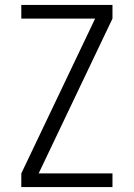

<svg xmlns="http://www.w3.org/2000/svg" viewBox="-20 -755 540 775"><path d="M66 0V-55L364 -680H66V-735H434V-680L136 -55H434V0Z"/></svg>

Font: Iosevka Term Light
Style: Regular
Weight: 300
Monospace: yes
Designer: Belleve Invis
Foundry: Belleve Invis
Version: Version 9.0.1; ttfautohint (v1.8.3)